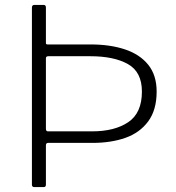

<svg xmlns="http://www.w3.org/2000/svg" viewBox="-20 -762 718 782"><path d="M618 -389Q618 -314 583.5 -267.5Q549 -221 490.5 -200.5Q432 -180 357 -180H176Q167 -180 167 -170V-10Q167 0 158 0H119Q115 0 112.5 -2.5Q110 -5 110 -9V-731Q110 -742 120 -742H158Q167 -742 167 -731V-586Q167 -581 174 -581H349Q428 -581 488.5 -561Q549 -541 583.5 -498.5Q618 -456 618 -389ZM558 -389Q558 -469 501 -501Q444 -533 348 -533H177Q167 -533 167 -525V-238Q167 -227 175 -227H355Q447 -227 502.5 -264.5Q558 -302 558 -389Z"/></svg>

Font: Libre Franklin ExtraLight
Style: Regular
Weight: 250
Designer: Pablo Impallari, Rodrigo Fuenzalida, Nhung Nguyen
Foundry: Impallari Type
Version: Version 3.000